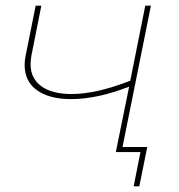

<svg xmlns="http://www.w3.org/2000/svg" viewBox="-20 -537 631 678"><path d="M513 -517 409 0H389L436 -231Q323 -187 231 -187Q155 -187 111 -218Q67 -249 67 -308Q67 -326 71 -343L106 -517H126L91 -341Q88 -325 88 -310Q88 -260 126 -232.5Q164 -205 232 -205Q320 -205 440 -252L493 -517ZM500 -18 472 121H452L476 0H389L393 -18Z"/></svg>

Font: Montserrat Alternates Thin
Style: Italic
Weight: 250
Italic angle: -11.3°
Designer: Julieta Ulanovsky
Foundry: Julieta Ulanovsky
Version: Version 7.200